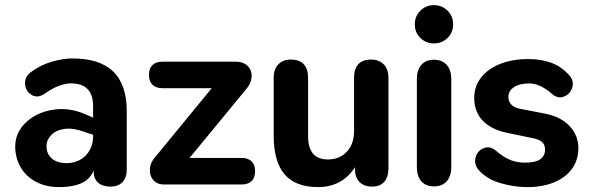

<svg xmlns="http://www.w3.org/2000/svg" viewBox="-20 -736 2356 766"><path d="M40.7 -151.6Q40.7 -206.4 82.7 -246.9Q124.7 -287.4 189.8 -297.9Q254.9 -308.4 318.7 -281L367.2 -260.1L367.2 -193.3L316.2 -210Q271.1 -226.7 236.9 -221.6Q202.7 -216.5 184.1 -196.9Q165.5 -177.4 165.5 -153.3Q165.5 -122.3 186.6 -103.8Q207.7 -85.2 246 -85.2Q275.5 -85.2 299.6 -98.5Q323.6 -111.8 337.5 -136.5Q351.4 -161.3 351.4 -192.4V-312Q351.4 -357.9 329.3 -380.7Q307.3 -403.4 262.1 -403.4Q242.7 -403.4 216.3 -394Q189.9 -384.5 159.3 -362.9Q130.5 -342.9 106.3 -357.2Q82 -371.6 79.9 -401.1Q77.8 -430.7 106.3 -450.3Q143.1 -477.3 187 -489.9Q230.9 -502.6 265.3 -502.8Q376.2 -503.8 431 -451.3Q485.7 -398.8 485.7 -291.9V-59.4Q485.7 -28.1 468.9 -9.9Q452.1 8.4 420.4 8.4Q389.3 8.4 371.4 -7.3Q353.6 -23 353.6 -53.3V-84.6L361 -80.3Q351 -31 314.9 -10.3Q278.8 10.4 215.3 10.4Q162.6 10.4 122.7 -11.1Q82.8 -32.6 61.7 -69.7Q40.7 -106.8 40.7 -151.6Z M601.8 -112.5 852 -417.4V-384.1H628.3Q602.4 -384.1 588.4 -397.7Q574.3 -411.2 574.3 -437.1Q574.3 -463 588.4 -476.5Q602.4 -490 628.3 -490H920Q951.3 -490 968.6 -472.3Q985.9 -454.5 983.7 -427.9Q981.5 -401.4 961.1 -379.1L705.7 -68.8V-105.9H943.8Q969.7 -105.9 983.7 -92.3Q997.7 -78.8 997.7 -52.9Q997.7 -27.1 983.7 -13.5Q969.7 0 943.8 0H634.5Q606.4 0 591.2 -18.2Q575.9 -36.3 578.2 -63.3Q580.5 -90.2 601.8 -112.5Z M1071.9 -195.1V-425.8Q1071.9 -460.3 1090.6 -479.4Q1109.2 -498.4 1140.1 -498.4Q1174.2 -498.4 1191.7 -479.8Q1209.1 -461.1 1209.1 -425.8V-193.5Q1209.1 -146.4 1228.7 -123.1Q1248.2 -99.9 1288.7 -99.9Q1335 -99.9 1363.8 -130.8Q1392.5 -161.7 1392.5 -212.6V-425.8Q1392.5 -461.1 1409.6 -479.8Q1426.6 -498.4 1460.7 -498.4Q1491.6 -498.4 1510.7 -479.4Q1529.7 -460.3 1529.7 -425.8V-64Q1529.7 -29.7 1512.9 -10.6Q1496 8.4 1465.3 8.4Q1432 8.4 1414 -10.2Q1395.9 -28.9 1395.9 -64V-134.3L1410.5 -98.1Q1388.9 -45.7 1347.4 -17.7Q1306 10.4 1249.2 10.4Q1158.6 10.4 1115.2 -40.7Q1071.9 -91.8 1071.9 -195.1Z M1643.1 -70V-419.4Q1643.1 -456.9 1661 -477.3Q1678.8 -497.6 1711.3 -497.6Q1743.8 -497.6 1762.1 -477.3Q1780.4 -456.9 1780.4 -419.4V-70Q1780.4 -33.3 1762.2 -12.8Q1744.1 7.6 1711.4 7.6Q1678.7 7.6 1660.9 -12.8Q1643.1 -33.3 1643.1 -70ZM1634.9 -639Q1634.9 -671.8 1657.4 -693.7Q1679.9 -715.5 1711.3 -715.5Q1742.8 -715.5 1765.3 -693.7Q1787.8 -671.8 1787.8 -639Q1787.8 -606.2 1765.3 -584.4Q1742.8 -562.7 1711.3 -562.7Q1679.9 -562.7 1657.4 -584.4Q1634.9 -606.2 1634.9 -639Z M1895.8 -51.3Q1870.7 -75.4 1876.6 -104.3Q1882.5 -133.1 1908.2 -144.3Q1933.8 -155.4 1957.9 -135.2Q1991.3 -107 2017.6 -97.1Q2043.9 -87.1 2073.5 -87.1Q2116.2 -87.1 2135.3 -100.6Q2154.5 -114.1 2154.5 -139Q2154.5 -158.6 2143 -169.1Q2131.5 -179.7 2104.2 -185.1L2002.2 -206.2Q1939.4 -219.4 1905.6 -255Q1871.9 -290.6 1871.9 -345Q1871.9 -391.6 1899.6 -426.9Q1927.4 -462.2 1976.2 -481.3Q2025 -500.4 2087.7 -500.4Q2137.8 -500.4 2178.7 -485.8Q2219.6 -471.1 2250.6 -436.3Q2271.1 -413.6 2263 -387.1Q2254.9 -360.5 2229.9 -350.7Q2205 -340.8 2181.6 -361.8Q2169.8 -373 2160.1 -378.4Q2141.7 -391.4 2124.7 -397.3Q2107.7 -403.1 2090.5 -403.1Q2052.6 -403.1 2030.5 -388.4Q2008.3 -373.7 2008.3 -348.8Q2008.3 -332.2 2019.3 -319.5Q2030.3 -306.7 2054.2 -302.1L2155.4 -282.5Q2218 -270.1 2252.7 -232.8Q2287.4 -195.5 2287.4 -144.9Q2287.4 -96.6 2261 -61.1Q2234.6 -25.6 2186.2 -6.8Q2137.8 12 2074.1 10.4Q2024.8 8.8 1976 -5.6Q1927.2 -20 1895.8 -51.3Z"/></svg>

Font: SN Pro Thin
Style: Regular
Weight: 200
Designer: Tobias Whetton
Foundry: Supernotes
Version: Version 1.003;Glyphs 3.3 (3324)